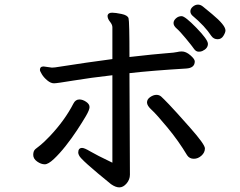

<svg xmlns="http://www.w3.org/2000/svg" viewBox="-20 -780 1040 832"><path d="M174 -68Q158 -68 141 -80Q124 -92 124 -109Q124 -126 133.5 -134Q143 -142 155 -151Q167 -160 196 -190Q261 -259 298 -331Q307 -349 324 -349Q338 -349 353 -339Q368 -329 368 -316Q368 -304 352.5 -277.5Q337 -251 314 -216Q291 -181 264.5 -147.5Q238 -114 213.5 -91Q189 -68 174 -68ZM820 -92Q801 -92 791 -107Q754 -169 705.5 -227.5Q657 -286 637 -304Q617 -322 617 -336Q617 -350 631 -359.5Q645 -369 658 -369Q670 -369 678.5 -361.5Q687 -354 712.5 -327.5Q738 -301 803 -227.5Q868 -154 868 -137Q868 -119 853 -105.5Q838 -92 820 -92ZM841 -556Q829 -556 820.5 -568.5Q812 -581 785.5 -613Q759 -645 745.5 -656.5Q732 -668 732 -680Q732 -691 742.5 -700.5Q753 -710 767 -710Q782 -710 831.5 -659Q881 -608 881 -590Q881 -570 857 -559Q851 -556 841 -556ZM497 32Q481 32 461 18Q329 -89 323 -106Q319 -113 319 -119Q319 -139 336 -139Q346 -139 371 -124Q396 -109 467 -75V-454Q371 -443 298.5 -431Q226 -419 214 -419Q200 -419 185 -431.5Q170 -444 161.5 -458Q153 -472 153 -477Q153 -492 169 -492L205 -487L219 -488Q366 -511 467 -524V-662Q467 -673 456.5 -686Q446 -699 446 -712Q448 -725 466 -725Q480 -725 506.5 -719.5Q533 -714 537 -701Q541 -688 541 -533Q656 -546 697.5 -549Q739 -552 747.5 -554.5Q756 -557 768 -557Q786 -557 805 -540.5Q824 -524 824 -514Q824 -485 786 -483Q637 -474 541 -463L543 -23Q543 -2 528.5 15Q514 32 497 32ZM923 -610Q906 -610 896 -624Q868 -667 813 -713Q805 -721 805 -731Q805 -742 815.5 -751Q826 -760 838 -760Q849 -760 859.5 -751.5Q870 -743 899 -719Q957 -671 957 -648Q957 -639 948 -624.5Q939 -610 923 -610Z"/></svg>

Font: LXGW WenKai Medium
Style: Regular
Weight: 500
Designer: LXGW / Fontworks Inc.
Foundry: LXGW / Fontworks Inc.
Version: Version 1.501; October 10, 2024